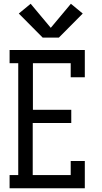

<svg xmlns="http://www.w3.org/2000/svg" viewBox="-20 -1001 540 1021"><path d="M31 0V-70H77V-665H31V-735H431V-590H356V-665H155V-417H359V-347H154V-70H356V-145H431V0ZM207 -801 80 -929 143 -981 250 -853 357 -981 420 -929 293 -801Z"/></svg>

Font: Iosevka Slab
Style: Regular
Weight: 400
Monospace: yes
Designer: Belleve Invis
Foundry: Belleve Invis
Version: Version 11.2.4; ttfautohint (v1.8.3)